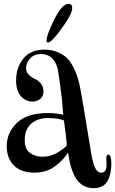

<svg xmlns="http://www.w3.org/2000/svg" viewBox="-20 -882 601 1002"><path d="M151 -352Q113 -352 88.5 -380.5Q64 -409 64 -462Q64 -529 101.5 -576Q139 -623 213 -623Q251 -623 281 -610Q311 -597 329 -579.5Q347 -562 361.5 -534Q376 -506 382.5 -485.5Q389 -465 396 -436Q403 -405 429 -245Q455 -85 458 -70Q462 -50 465 -38.5Q468 -27 474 -11.5Q480 4 488.5 11.5Q497 19 509 19Q536 19 536 -22Q536 -28 535.5 -40.5Q535 -53 535 -57Q535 -75 545 -75Q561 -75 561 -27Q561 19 546 53Q526 100 469 100Q400 100 367 32Q347 -6 335 -86Q313 -49 268 -15Q223 19 161 19Q88 19 51.5 -19.5Q15 -58 15 -119Q15 -189 68 -240.5Q121 -292 231 -292Q270 -292 310 -283Q306 -339 303 -367Q286 -501 282 -518Q274 -556 251.5 -578Q229 -600 194 -600Q158 -600 137 -577Q116 -554 116 -525Q116 -506 130 -492Q144 -478 161.5 -470.5Q179 -463 193 -446Q207 -429 207 -405Q207 -381 191 -366.5Q175 -352 151 -352ZM314 -253Q285 -266 230 -266Q176 -266 142.5 -236Q109 -206 109 -151Q109 -104 136.5 -84Q164 -64 201 -64Q244 -64 280.5 -86Q317 -108 329 -123L323 -183Q321 -196 319 -212Q317 -228 315.5 -239Q314 -250 314 -253ZM338 -862Q357 -862 357 -840Q357 -807 295 -724Q248 -660 230 -660Q223 -660 223 -670Q223 -700 263.5 -781Q304 -862 338 -862Z"/></svg>

Font: Henny Penny
Style: Regular
Weight: 400
Designer: Olga Umpeleva
Foundry: Brownfox
Version: Version 1.001